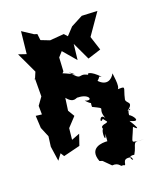

<svg xmlns="http://www.w3.org/2000/svg" viewBox="-105 -646 713 843"><g transform="rotate(-15 251.5 -224.5)"><path d="M332 -87C335 -78 294 -81 307 -60C296 -55 303 13 311 -37V-3C287 -3 223 5 255 72L268 75L304 105C339 99 338 125 350 116C374 130 342 84 394 92C416 125 363 82 410 85C433 38 409 26 468 31C402 27 413 44 436 -35C436 -35 478 2 428 -64C482 -43 449 -83 433 -89C432 -130 461 -111 431 -108C470 -144 433 -140 433 -160C440 -218 460 -217 402 -210C434 -199 411 -272 410 -285C398 -258 372 -240 338 -270C370 -302 321 -292 360 -283C318 -320 299 -315 306 -306C260 -327 279 -284 226 -339C275 -309 236 -331 198 -342L204 -349L202 -413L220 -437L277 -381L279 -454L325 -375L385 -400L358 -464L417 -567L345 -564L292 -530L263 -493L248 -507L183 -496L142 -508L136 -537L122 -540L70 -568L68 -464L31 -473L85 -380L73 -343L75 -354L82 -268L60 -231L64 -191L36 -192L44 -135L67 -91L65 -44L81 24L99 -5L111 11L187 -15L200 -67L163 -49L164 -102L200 -148L179 -177L182 -235C215 -200 229 -226 236 -222C289 -226 300 -188 261 -201C295 -169 282 -198 285 -166C352 -140 302 -161 329 -103C308 -135 296 -76 317 -103Z"/></g></svg>

Font: Asimov Aggro
Style: Condensed
Weight: 500
Designer: Google
Version: Version 2.000980; 2014